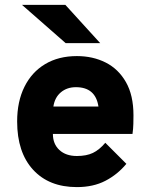

<svg xmlns="http://www.w3.org/2000/svg" viewBox="-20 -752 610 784"><path d="M294 12Q180 12 115 -59Q50 -130 50 -256Q50 -337.5 79.8 -397.5Q109.5 -457.5 164.2 -490.2Q219 -523 294 -523Q359 -523 411.2 -496.8Q463.5 -470.5 494.2 -416.8Q525 -363 525 -281Q525 -267 524.5 -246.2Q524 -225.5 521 -205H196Q196 -164 222.5 -139.5Q249 -115 294 -115Q333 -115 359.2 -127.5Q385.5 -140 410 -169L496 -83Q460 -39.5 410.5 -13.8Q361 12 294 12ZM198 -317H382Q370 -396 290 -396Q253.5 -396 228.5 -375Q203.5 -354 198 -317ZM248 -576 70 -732H247L389 -576Z"/></svg>

Font: Overpass Black
Style: Regular
Weight: 900
Designer: Delve Withrington, Dave Bailey, Thomas Jockin
Foundry: Delve Fonts LLC
Version: Version 4.000; ttfautohint (v1.8.3)